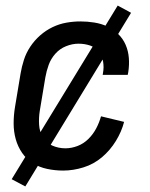

<svg xmlns="http://www.w3.org/2000/svg" viewBox="-20 -605 540 690"><path d="M207 8Q178 8 149.5 2Q121 -4 98 -18.5Q75 -33 59.5 -55.5Q44 -78 36.5 -105Q29 -132 29 -161.5Q29 -191 34 -221L54 -341Q58 -365 66 -390Q74 -415 89 -437.5Q104 -460 124.5 -478Q145 -496 169 -507.5Q193 -519 218.5 -523.5Q244 -528 269 -528Q294 -528 319 -524Q344 -520 365.5 -510Q387 -500 404.5 -483Q422 -466 431.5 -444Q441 -422 443 -397Q445 -372 441 -346L439 -336H349L350 -342Q354 -363 350.5 -383.5Q347 -404 335 -419.5Q323 -435 303.5 -441.5Q284 -448 262 -448Q240 -448 217.5 -439Q195 -430 179 -412Q163 -394 155 -372Q147 -350 143 -327L123 -207Q119 -182 120.5 -157Q122 -132 133.5 -112Q145 -92 167.5 -82Q190 -72 215 -72Q237 -72 259 -80.5Q281 -89 298 -106Q315 -123 326 -144Q337 -165 343 -187L426 -167Q417 -132 396.5 -98.5Q376 -65 346.5 -40Q317 -15 280 -3.5Q243 8 207 8ZM71 65 22 39 403 -585 451 -559Z"/></svg>

Font: Iosevka Term Curly Medium
Style: Italic
Weight: 500
Italic angle: -9°
Designer: Belleve Invis
Foundry: Belleve Invis
Version: Version 32.3.0